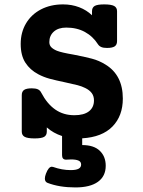

<svg xmlns="http://www.w3.org/2000/svg" viewBox="-20 -610 640 861"><path d="M348.6 10.3V40.5Q400.9 40.5 427.5 66.2Q454.1 91.8 454.1 133.3Q454.1 180.2 419.2 205.3Q384.3 230.5 317.9 230.5Q246.1 230.5 192.9 210Q181.2 205.1 181.2 190.9Q181.2 181.6 186 168.9Q197.8 137.7 212.4 137.7Q214.4 137.7 218.3 138.7Q258.3 152.8 296.9 152.8Q320.8 152.8 332.3 146.7Q343.8 140.6 343.8 127.9Q343.8 115.2 332 110.1Q320.3 105 299.3 105L288.1 105.5Q284.2 106 276.4 106Q258.3 106 258.3 85.9V0Q219.2 -12.7 189.9 -38.6V-20Q189.9 -3.4 178 3.7Q166 10.7 135.3 10.7Q104 10.7 90.8 3.7Q77.6 -3.4 77.6 -20V-183.1Q77.6 -199.7 88.1 -206.8Q98.6 -213.9 122.6 -213.9Q139.6 -213.9 149.7 -209.5Q159.7 -205.1 165 -194.3Q191.4 -144 228 -118.7Q264.6 -93.3 313.5 -93.3Q356.4 -93.3 378.9 -110.8Q401.4 -128.4 401.4 -159.7Q401.4 -179.2 391.4 -192.6Q381.3 -206.1 362.3 -215.3Q346.7 -223.1 327.9 -228Q309.1 -232.9 272.5 -240.7Q230.5 -249.5 203.1 -256.8Q175.8 -264.2 151.9 -276.9Q114.7 -296.4 93.8 -328.9Q72.8 -361.3 72.8 -413.1Q72.8 -464.8 96.7 -505.1Q120.6 -545.4 163.8 -567.9Q207 -590.3 262.7 -590.3Q301.8 -590.3 335 -577.6Q368.2 -564.9 392.6 -541.5V-559.6Q392.6 -576.2 404.5 -583.3Q416.5 -590.3 447.3 -590.3Q478.5 -590.3 491.7 -583.3Q504.9 -576.2 504.9 -559.6V-425.8Q504.9 -409.2 494.4 -402.1Q483.9 -395 460 -395Q443.8 -395 434.6 -398.9Q425.3 -402.8 419.9 -410.6Q397 -446.8 360.8 -466.6Q324.7 -486.3 277.3 -486.3Q241.7 -486.3 221.4 -468.3Q201.2 -450.2 201.2 -421.4Q201.2 -407.2 210 -398.2Q218.8 -389.2 235.4 -382.3Q256.8 -374 309.1 -365.2Q359.9 -355.5 392.1 -346.9Q424.3 -338.4 452.6 -320.8Q530.8 -273.4 530.8 -168Q530.8 -90.3 484.4 -42.7Q438 4.9 348.6 10.3Z"/></svg>

Font: Courier Prime
Style: Bold
Weight: 700
Designer: Alan Dague-Greene, Quote-Unquote Apps
Foundry: Quote-Unquote Apps
Version: Version 3.018